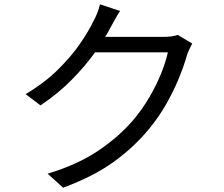

<svg xmlns="http://www.w3.org/2000/svg" viewBox="-20 -827 1040 891"><path d="M805 -665 872 -625Q866 -614 859 -599Q852 -584 848 -572Q834 -522 809.5 -462.5Q785 -403 750.5 -342.5Q716 -282 671 -228Q603 -145 508.5 -76.5Q414 -8 273 44L201 -21Q338 -62 435 -127Q532 -192 600 -272Q639 -318 671.5 -373Q704 -428 726.5 -483Q749 -538 759 -584H421Q376 -521 313 -457Q250 -393 168 -338L99 -390Q186 -442 248 -503Q310 -564 351 -623.5Q392 -683 413 -728Q421 -741 430.5 -764.5Q440 -788 444 -807L537 -776Q524 -756 512 -734Q500 -712 492 -698Q482 -677 468 -656H740Q781 -656 805 -665Z"/></svg>

Font: Noto IKEA Simplified Chinese
Style: Regular
Weight: 400
Designer: Monotype Design Team
Foundry: Monotype Imaging Inc.
Version: Version 1.100